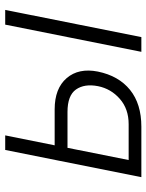

<svg xmlns="http://www.w3.org/2000/svg" viewBox="68 -636 568 745"><g transform="rotate(-90 352.5 -264.0)"><path d="M160.6 -336.4H300.3Q381.3 -336.4 421.4 -289.8Q461.4 -243.2 446.8 -168.9Q430.2 -87.9 375.7 -43.9Q321.3 0 232.9 0H37.1L142.6 -528.3H199.2ZM150.9 -286.6 103.5 -49.3H242.7Q301.8 -49.3 340.8 -83.5Q379.9 -117.7 390.1 -168Q400.4 -220.7 377.2 -253.7Q354 -286.6 290 -286.6ZM580.6 0H523.4L628.9 -528.3H686Z"/></g></svg>

Font: Franko
Style: Light Italic
Weight: 300
Designer: Google
Version: Version 1.200310; 2013